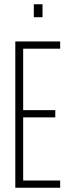

<svg xmlns="http://www.w3.org/2000/svg" viewBox="-20 -883 326 903"><path d="M52 0V-688H263V-654H89V-365H240V-331H89V-34H263V0ZM139 -802V-863H180V-802Z"/></svg>

Font: Saira UltraCondensed Thin
Style: Regular
Weight: 250
Width: 1
Designer: Hector Gatti with collaboration of the Omnibus-Type team
Foundry: Omnibus-Type
Version: Version 1.101